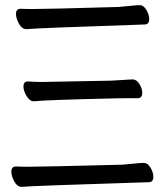

<svg xmlns="http://www.w3.org/2000/svg" viewBox="-20 -721 639 745"><path d="M65 4H64Q47 4 35.5 -17Q24 -38 24 -55Q24 -75 42 -75Q57 -74 89 -74Q144 -74 454 -82Q470 -83 498 -86Q526 -89 538 -89Q553 -89 564 -70.5Q575 -52 575 -35Q575 -14 557 -14Q104 0 65 4ZM112 -328H111Q95 -328 83 -348.5Q71 -369 71 -385Q71 -405 89 -405Q111 -403 143 -403L411 -408L494 -413Q510 -413 521 -395Q532 -377 532 -361Q532 -340 514 -340Q426 -340 412 -339Q154 -333 112 -328ZM83 -608H82Q65 -608 53.5 -629Q42 -650 42 -667Q42 -687 60 -687Q75 -686 107 -686Q161 -686 440 -694Q456 -695 483 -698Q510 -701 522 -701Q537 -701 548 -682.5Q559 -664 559 -647Q559 -626 541 -626Q124 -612 83 -608Z"/></svg>

Font: LXGW WenKai Lite Medium
Style: Regular
Weight: 500
Designer: LXGW / Fontworks Inc.
Foundry: LXGW / Fontworks Inc.
Version: Version 1.511; March 25, 2025